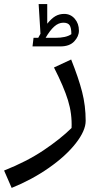

<svg xmlns="http://www.w3.org/2000/svg" viewBox="-77 -659 496 939"><path d="M-57 175Q54 131 136 76Q218 21 273 -33Q276 -102 255.5 -168.5Q235 -235 187 -329L271 -368Q307 -278 324.5 -210Q342 -142 342 -68Q342 -20 293.5 42Q245 104 162 162Q79 220 -20 260ZM309 -509Q309 -481 286 -456.5Q263 -432 218 -432H82L87 -474H110L121 -494L112 -639H154V-543Q175 -569 194 -580Q213 -591 237 -591Q268 -591 288.5 -567.5Q309 -544 309 -509ZM272 -492Q272 -523 263.5 -535.5Q255 -548 233 -548Q209 -548 188 -529Q167 -510 146 -474H193Q247 -474 272 -492Z"/></svg>

Font: FiraGO Book
Style: Italic
Weight: 350
Italic angle: -8°
Designer: bBox Type GmbH
Foundry: bBox Type GmbH
Version: Version 1.001